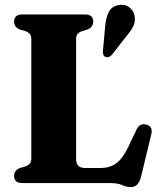

<svg xmlns="http://www.w3.org/2000/svg" viewBox="-20 -760 661 797"><path d="M344.5 -638 321 -631Q308.5 -626.5 302.2 -619.2Q296 -612 296 -598.5V-100Q296 -79.5 306 -71Q316 -62.5 335 -62.5H396.5Q434.5 -62.5 461.5 -81.2Q488.5 -100 514 -153L546 -220.5Q559 -249.5 586.5 -243Q617 -235.5 607.5 -200.5L566 -28.5Q559.5 -4.5 549.8 6Q540 16.5 521.5 16.5Q504.5 16.5 486.8 8.2Q469 0 439.5 0H73.5Q38.5 0 38.5 -29.5Q38.5 -52 61 -62L85 -69Q97 -73.5 103.5 -80.8Q110 -88 110 -101.5V-598.5Q110 -612 103.5 -619.2Q97 -626.5 85 -631L61 -638Q38.5 -648 38.5 -670.5Q38.5 -700 73.5 -700H332.5Q367 -700 367 -670.5Q367 -648 344.5 -638ZM416.5 -650Q419.5 -686 431.5 -710Q443.5 -734 472 -739Q498 -744 516.5 -729.8Q535 -715.5 538.5 -695Q543 -671.5 533.5 -651.8Q524 -632 504 -609L444.5 -532.5Q431 -518 416.5 -524.5Q409.5 -528 408.2 -535.5Q407 -543 407.5 -551.5Z"/></svg>

Font: Fraunces 72pt S050
Style: Bold
Weight: 700
Version: Version 1.000; ttfautohint (v1.8.3)